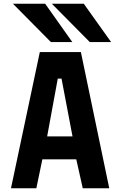

<svg xmlns="http://www.w3.org/2000/svg" viewBox="-20 -1002 640 1022"><path d="M192 -725H410.5L561.5 0H420.5L386 -154H205.5L173.5 0H38.5ZM366 -276 307.5 -583.5H287.5L231 -276ZM49 -982H220.5L365 -778H251ZM256 -982H426L571.5 -778H458Z"/></svg>

Font: JuliaMono ExtraBold
Style: Regular
Weight: 800
Monospace: yes
Designer: cormullion
Foundry: corm
Version: Version 0.055; ttfautohint (v1.8.4)